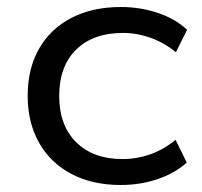

<svg xmlns="http://www.w3.org/2000/svg" viewBox="-20 -519 577 548"><path d="M324 9Q244 9 184 -22.5Q124 -54 91.5 -111.5Q59 -169 59 -246Q59 -323 91.5 -380Q124 -437 184 -468Q244 -499 325 -499Q381 -499 431 -482Q481 -465 514 -434L482 -370Q449 -397 410 -411Q371 -425 331 -425Q246 -425 197.5 -377.5Q149 -330 149 -245Q149 -161 197.5 -113Q246 -65 330 -65Q371 -65 410 -79Q449 -93 481 -120L513 -55Q480 -25 430.5 -8Q381 9 324 9Z"/></svg>

Font: Nunito Sans 10pt SemiExpanded
Style: Regular
Weight: 400
Width: 6
Designer: Vernon Adams
Foundry: Vernon Adams
Version: Version 3.101;gftools[0.9.27]